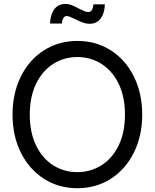

<svg xmlns="http://www.w3.org/2000/svg" viewBox="-20 -948 789 979"><path d="M43.9 -363.3Q43.9 -471.7 86.2 -557.4Q128.4 -643.1 203.9 -691.2Q279.3 -739.3 374.5 -739.3Q469.7 -739.3 545.2 -691.2Q620.6 -643.1 662.8 -557.4Q705.1 -471.7 705.1 -363.3Q705.1 -255.4 662.6 -169.9Q620.1 -84.5 544.9 -36.4Q469.7 11.7 374.5 11.7Q279.3 11.7 204.1 -36.4Q128.9 -84.5 86.4 -169.9Q43.9 -255.4 43.9 -363.3ZM617.2 -363.3Q617.2 -455.1 584.7 -521.5Q552.2 -587.9 496.8 -622.6Q441.4 -657.2 374.5 -657.2Q307.1 -657.2 252 -622.6Q196.8 -587.9 164.3 -521.5Q131.8 -455.1 131.8 -363.3Q131.8 -272 164.3 -205.6Q196.8 -139.2 252 -104.7Q307.1 -70.3 374.5 -70.3Q441.4 -70.3 496.8 -105Q552.2 -139.6 584.7 -205.8Q617.2 -272 617.2 -363.3ZM360.8 -851.6Q345.2 -858.9 336.2 -862.5Q327.1 -866.2 320.8 -866.2Q309.1 -866.2 302.7 -855Q296.4 -843.8 295.4 -828.1H235.4Q236.3 -857.4 245.1 -879.9Q253.9 -902.3 270.8 -915Q287.6 -927.7 312.5 -927.7Q330.6 -927.7 346.2 -921.6Q361.8 -915.5 383.3 -903.8Q400.4 -895 410.2 -890.9Q419.9 -886.7 429.7 -886.7Q441.4 -886.7 447.8 -895.8Q454.1 -904.8 456.5 -925.8H514.6Q513.7 -895.5 504.4 -873.3Q495.1 -851.1 478.3 -838.9Q461.4 -826.7 438.5 -826.7Q420.4 -826.7 402.8 -833Q385.3 -839.4 360.8 -851.6Z"/></svg>

Font: Intratopia Thin
Style: Regular
Weight: 100
Designer: Rasmus Andersson
Foundry: rsms
Version: Version 3.000;Glyphs 3.2.3 (3260)